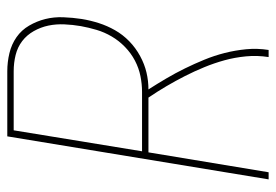

<svg xmlns="http://www.w3.org/2000/svg" viewBox="-138 -638 775 540"><g transform="rotate(-90 250.0 -367.5)"><path d="M16 0 137 -735H320Q346 -735 371 -729Q396 -723 416 -709Q436 -695 448.5 -673.5Q461 -652 467 -628Q473 -604 472 -577.5Q471 -551 467 -525Q463 -501 455.5 -477.5Q448 -454 435.5 -432Q423 -410 404.5 -392Q386 -374 363 -361.5Q340 -349 316.5 -343.5Q293 -338 269 -338Q285 -313 300 -287.5Q315 -262 328 -235.5Q341 -209 352.5 -181Q364 -153 371.5 -123.5Q379 -94 382 -63Q385 -32 380 0H360Q365 -32 362 -63.5Q359 -95 351 -124Q343 -153 331.5 -181Q320 -209 306.5 -235.5Q293 -262 278 -287.5Q263 -313 246 -338H92L36 0ZM262 -356Q284 -356 306.5 -360.5Q329 -365 350 -376Q371 -387 388.5 -404Q406 -421 418 -441.5Q430 -462 436.5 -484Q443 -506 447 -528Q451 -551 452 -574.5Q453 -598 448.5 -619.5Q444 -641 433 -660.5Q422 -680 405 -693Q388 -706 366 -711.5Q344 -717 320 -717H154L95 -356Z"/></g></svg>

Font: Iosevka Term Curly Thin
Style: Italic
Weight: 100
Italic angle: -9°
Designer: Belleve Invis
Foundry: Belleve Invis
Version: Version 32.3.0